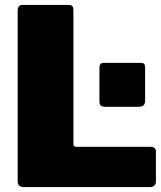

<svg xmlns="http://www.w3.org/2000/svg" viewBox="-20 -762 656 782"><path d="M71 -742H261Q279 -742 279 -721V-178Q279 -170 281.5 -167Q284 -164 291 -164H592Q615 -164 615 -145V-22Q615 -12 608.5 -6Q602 0 590 0H79Q64 0 58 -6Q52 -12 52 -25V-719Q52 -730 57 -736Q62 -742 71 -742ZM571 -353Q571 -339 564.5 -333Q558 -327 542 -327H409Q396 -327 390.5 -332Q385 -337 385 -349V-486Q385 -506 402 -506H555Q571 -506 571 -488Z"/></svg>

Font: Libre Franklin Black
Style: Regular
Weight: 900
Designer: Pablo Impallari, Rodrigo Fuenzalida
Foundry: Impallari Type
Version: Version 1.002; ttfautohint (v1.5)